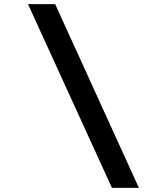

<svg xmlns="http://www.w3.org/2000/svg" viewBox="-20 -799 782 933"><path d="M655 114H524L116 -779H248Z"/></svg>

Font: DM Sans 16pt
Style: Bold Italic
Weight: 700
Italic angle: -10°
Version: Version 4.004;gftools[0.9.30]